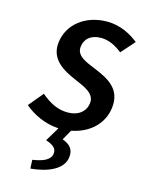

<svg xmlns="http://www.w3.org/2000/svg" viewBox="-110 -570 643 854"><g transform="rotate(15 211.0 -143.0)"><path d="M277 -503C175 -503 101 -442 91 -358C81 -278 147 -242 206 -217C251 -197 302 -179 296 -132C291 -94 260 -67 210 -67C164 -67 126 -87 87 -120L31 -53C70 -19 126 7 182 11L189 12L150 77C184 88 201 102 198 126C194 157 159 170 113 177L115 217C193 210 262 181 269 124C274 86 254 68 225 56L220 54L246 8L248 7C335 -10 388 -69 396 -138C407 -228 341 -260 278 -286C233 -305 185 -321 191 -366C195 -401 222 -426 269 -426C305 -426 336 -410 367 -386L422 -448C387 -476 338 -503 277 -503Z"/></g></svg>

Font: Falling Sky
Style: LightObl
Weight: 400
Designer: Paul D. Hunt
Foundry: Adobe Systems Incorporated
Version: Version 1.02